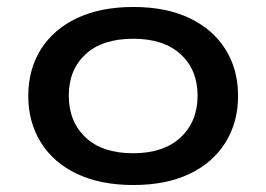

<svg xmlns="http://www.w3.org/2000/svg" viewBox="-20 -521 763 550"><path d="M362 9Q268 9 200.5 -23Q133 -55 97 -113Q61 -171 61 -246Q61 -322 97 -379.5Q133 -437 200.5 -469Q268 -501 362 -501Q456 -501 523 -469Q590 -437 626 -379.5Q662 -322 662 -246Q662 -171 626 -113Q590 -55 523 -23Q456 9 362 9ZM361 -82Q449 -82 497.5 -127.5Q546 -173 546 -247Q546 -321 497.5 -365.5Q449 -410 362 -410Q273 -410 225 -365.5Q177 -321 177 -247Q177 -173 225 -127.5Q273 -82 361 -82Z"/></svg>

Font: Nunito Sans 10pt Expanded SemiBold
Style: Regular
Weight: 600
Width: 7
Designer: Vernon Adams
Foundry: Vernon Adams
Version: Version 3.101;gftools[0.9.27]